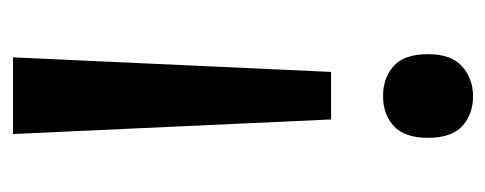

<svg xmlns="http://www.w3.org/2000/svg" viewBox="-252 -502 766 303"><g transform="rotate(-90 131.5 -351.0)"><path d="M169 -212H94L71 -714H192ZM65 -59Q65 -96 83.5 -113Q102 -130 131 -130Q159 -130 178 -113.5Q197 -97 197 -59Q197 -22 177.5 -5Q158 12 131 12Q102 12 83.5 -5Q65 -22 65 -59Z"/></g></svg>

Font: Noto Sans Gujarati UI SemiCondensed Medium
Style: Regular
Weight: 500
Width: 4
Designer: Jelle Bosma - Monotype Design Team, Universal Thirst
Foundry: Monotype Imaging Inc.
Version: Version 2.106; ttfautohint (v1.8.4.7-5d5b)